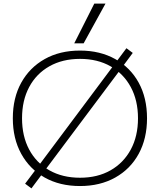

<svg xmlns="http://www.w3.org/2000/svg" viewBox="-20 -1020 837 1063"><path d="M154 23 119 -3 180 -84 621 -674 680 -753 715 -727 655 -646 213 -56ZM423 10Q311 10 227.5 -37Q144 -84 97.5 -168.5Q51 -253 51 -365Q51 -478 97.5 -562Q144 -646 227.5 -693Q311 -740 423 -740Q534 -740 618 -693Q702 -646 748 -562Q794 -478 794 -365Q794 -253 748 -168.5Q702 -84 618 -37Q534 10 423 10ZM423 -36Q520 -36 592 -77Q664 -118 704 -192Q744 -266 744 -365Q744 -464 704 -538Q664 -612 592 -653Q520 -694 423 -694Q326 -694 253.5 -653Q181 -612 141.5 -538Q102 -464 102 -365Q102 -266 141.5 -192Q181 -118 253.5 -77Q326 -36 423 -36ZM443 -780H391L502 -1000H564Z"/></svg>

Font: M PLUS 1 Light
Style: Regular
Weight: 300
Designer: Coji Morishita
Foundry: UNDERFOREST DESIGN
Version: Version 1.001